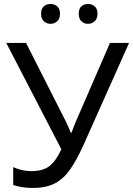

<svg xmlns="http://www.w3.org/2000/svg" viewBox="-20 -928 664 958"><path d="M624 -713.9 396 -203.1Q363.8 -131.8 331.3 -84.5Q298.8 -37.1 254.9 -13.7Q210.9 9.8 143.1 9.8Q115.2 9.8 90.6 5.9Q65.9 2 45.9 -4.9V-94.2Q65.9 -85 88.9 -79.6Q111.8 -74.2 137.2 -74.2Q192.9 -74.2 225.3 -98.1Q257.8 -122.1 286.1 -183.1L11.2 -713.9H109.9L309.1 -320.8Q314 -311 321 -295.4Q328.1 -279.8 333 -266.1H336.9Q340.8 -276.9 346.9 -292.5Q353 -308.1 356.9 -317.9L528.8 -713.9ZM185.1 -859.4Q185.1 -885.3 199 -896.7Q212.9 -908.2 231.9 -908.2Q251 -908.2 265.1 -896.7Q279.3 -885.3 279.3 -859.4Q279.3 -834 265.1 -821.5Q251 -809.1 231.9 -809.1Q212.9 -809.1 199 -821.5Q185.1 -834 185.1 -859.4ZM373 -859.4Q373 -885.3 386.5 -896.7Q399.9 -908.2 418.9 -908.2Q438 -908.2 452.1 -896.7Q466.3 -885.3 466.3 -859.4Q466.3 -834 452.1 -821.5Q438 -809.1 418.9 -809.1Q399.9 -809.1 386.5 -821.5Q373 -834 373 -859.4Z"/></svg>

Font: Kurinto Seri
Style: Regular
Weight: 400
Designer: Kurinto was developed by Clint Goss from a range of fonts that are compatible with the SIL Open Font License Version 1.1
Foundry: Clinton F. Goss
Version: Version 2.196; July 25, 2020